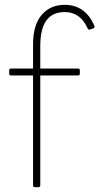

<svg xmlns="http://www.w3.org/2000/svg" viewBox="-20 -776 412 796"><path d="M125 0Q117 0 117 -8V-463H26Q18 -463 18 -471V-484Q18 -492 26 -492H117V-591Q117 -673 153 -714.5Q189 -756 248 -756Q334 -756 371 -669Q372 -668 372 -665Q372 -660 366 -658L353 -654Q352 -653 350 -653Q345 -653 343 -659Q313 -726 248 -726Q147 -726 147 -586V-492H303Q311 -492 311 -484V-471Q311 -463 303 -463H147V-8Q147 0 139 0Z"/></svg>

Font: LINE Seed Sans KR Thin
Style: Regular
Weight: 250
Designer: LINE BX Design & Sandoll Inc & Dalton Maag Ltd
Foundry: Sandoll Inc.
Version: Version 1.000